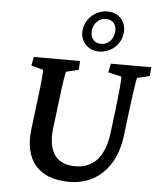

<svg xmlns="http://www.w3.org/2000/svg" viewBox="-64 -1043 921 1109"><g transform="rotate(5 397.0 -489.0)"><path d="M113 -690 103 -639 172 -621C174 -614 171 -560 156 -444L135 -274C113 -92 201 11 379 11C529 11 647 -90 671 -283L688 -423C704 -551 714 -614 717 -621L790 -639L794 -690H559L549 -639L626 -621C629 -610 622 -534 609 -423L593 -295C575 -146 507 -82 406 -82C301 -82 243 -146 260 -291L279 -444C292 -558 301 -604 305 -621L378 -639L381 -690ZM380 -871C372 -806 418 -754 485 -754C553 -754 610 -804 618 -871C626 -938 582 -989 514 -989C446 -989 388 -937 380 -871ZM433 -872C438 -915 470 -945 510 -945C550 -945 573 -916 568 -872C563 -829 532 -799 492 -799C452 -799 428 -831 433 -872Z"/></g></svg>

Font: TPK Tissa Web SemiBold
Style: Italic
Weight: 600
Italic angle: -7°
Designer: Jacques Le Bailly, Suppakit Chalermlarp | Katatrad Co.,Ltd.
Foundry: Jacques Le Bailly, Cadson Demak Co.,Ltd.
Version: Version 5.000;Glyphs 3.1.2 (3151)